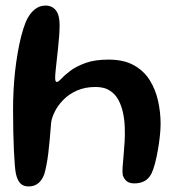

<svg xmlns="http://www.w3.org/2000/svg" viewBox="-20 -646 650 691"><path d="M83 25Q64 25 53.5 14.2Q43 3.5 37.5 -19.5Q35 -31 33.2 -53Q31.5 -75 30 -105.5Q28.5 -136 27.8 -173.2Q27 -210.5 27 -253.5Q27 -286 28.8 -320.5Q30.5 -355 34.2 -388.8Q38 -422.5 43.5 -454.8Q49 -487 56.2 -515.2Q63.5 -543.5 72.5 -566.5Q85.5 -596 103.5 -611Q121.5 -626 143.5 -626Q167.5 -626 181 -608.8Q194.5 -591.5 194.5 -557.5Q194.5 -539.5 193 -517.5Q191.5 -495.5 189 -473Q186.5 -450.5 184.2 -429.5Q182 -408.5 180.2 -392Q178.5 -375.5 178.5 -366Q178.5 -351 184.5 -351Q190 -351 201.2 -363.2Q212.5 -375.5 233.2 -391.2Q254 -407 287.5 -419.2Q321 -431.5 370.5 -431.5Q425.5 -431.5 461.8 -411.2Q498 -391 519 -357.2Q540 -323.5 549 -282.5Q558 -241.5 558 -200.5Q558 -180 555.2 -155Q552.5 -130 548 -104.8Q543.5 -79.5 537.8 -57.5Q532 -35.5 525 -21Q516 -3.5 500.8 5.2Q485.5 14 463.5 14Q445.5 14 436 6Q426.5 -2 422 -15Q420 -25.5 421.2 -44.2Q422.5 -63 424.8 -86.8Q427 -110.5 428.5 -136.2Q430 -162 429 -186Q428.5 -212 423.2 -237.8Q418 -263.5 406.8 -285.2Q395.5 -307 375.2 -320Q355 -333 324 -333Q285.5 -333 256.2 -319.8Q227 -306.5 207.2 -286Q187.5 -265.5 176.8 -243.5Q166 -221.5 164 -204.5Q161.5 -171.5 159 -144.2Q156.5 -117 153.8 -94.5Q151 -72 147.5 -54Q144 -36 140 -21Q132 2 117.8 13.5Q103.5 25 83 25Z"/></svg>

Font: Gluten
Style: Regular
Weight: 400
Designer: Tyler Finck
Foundry: Etcetera Type Company
Version: Version 1.300